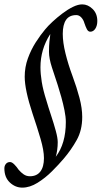

<svg xmlns="http://www.w3.org/2000/svg" viewBox="-21 -724 465 878"><path d="M81 134Q49 134 24 110.5Q-1 87 -1 46Q-1 34 6 25.5Q13 17 25 17Q34 17 45.5 29Q57 41 64 52Q75 65 87.5 73.5Q100 82 116 82Q147 82 163.5 60.5Q180 39 180 -1Q180 -36 164.5 -89Q149 -142 128 -204Q92 -313 92 -373Q92 -417 106.5 -457Q121 -497 142.5 -530.5Q164 -564 185 -589Q198 -605 219 -624.5Q240 -644 264.5 -662.5Q289 -681 312.5 -692.5Q336 -704 355 -704Q381 -704 402.5 -683Q424 -662 424 -628Q424 -607 415 -593Q406 -579 392 -579Q382 -579 376 -591Q370 -603 365 -618Q361 -633 351 -644Q341 -655 328 -655Q296 -655 281 -633Q266 -611 266 -569Q266 -530 278.5 -479.5Q291 -429 310 -378Q330 -324 342.5 -276.5Q355 -229 355 -189Q355 -129 330 -84Q305 -39 270 2Q248 28 217 59Q186 90 150.5 112Q115 134 81 134ZM234 -7Q280 -67 280 -166Q280 -189 274 -219Q268 -249 259.5 -279.5Q251 -310 243 -335Q230 -374 216.5 -415.5Q203 -457 203 -487Q203 -514 205 -534Q207 -554 209 -567H208Q164 -498 164 -416Q164 -386 170 -349Q176 -312 191 -265Q200 -234 212.5 -196.5Q225 -159 234 -126Q243 -93 243 -74Q243 -56 240.5 -38Q238 -20 234 -7Z"/></svg>

Font: Junicode Two Beta Condensed Medium
Style: Italic
Weight: 500
Width: 3
Italic angle: -9°
Version: Version 1.053; ttfautohint (v1.8.4)